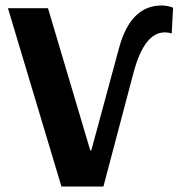

<svg xmlns="http://www.w3.org/2000/svg" viewBox="-20 -680 651 700"><path d="M569 -660Q590 -660 611 -652L606 -558Q594 -562 581 -562Q505 -562 466 -412L357 0H204L9 -650H155L309 -132H313L414 -505Q456 -660 569 -660Z"/></svg>

Font: Arsenal
Style: Bold
Weight: 700
Designer: Andrij Shevchenko
Foundry: Stairsfor
Version: Version 2.001;PS 002.001;hotconv 1.0.88;makeotf.lib2.5.64775